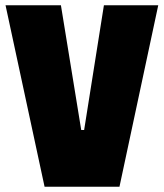

<svg xmlns="http://www.w3.org/2000/svg" viewBox="-20 -708 621 728"><path d="M149 0 1 -688H211L288 -215H299L374 -688H580L433 0Z"/></svg>

Font: Saira Semi Condensed Black
Style: Regular
Weight: 900
Width: 4
Designer: Hector Gatti with collaboration of the Omnibus-Type team
Foundry: Omnibus-Type
Version: Version 1.001; ttfautohint (v1.8)